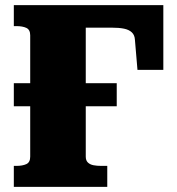

<svg xmlns="http://www.w3.org/2000/svg" viewBox="-20 -730 691 750"><path d="M34 -405H436V-315H34ZM315 -622V-118Q315 -103 323.5 -95Q332 -87 345.5 -84.5Q359 -82 375 -82H399V0H34V-82H44Q68 -82 83 -89Q98 -96 98 -118V-592Q98 -614 83 -621Q68 -628 44 -628H34V-710H618V-457H517L507 -575Q506 -593 495 -603.5Q484 -614 464.5 -618Q445 -622 415 -622Z"/></svg>

Font: Roboto Serif ExtraBold
Style: Regular
Weight: 800
Designer: Greg Gazdowicz
Foundry: Commercial Type
Version: Version 1.008